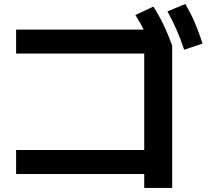

<svg xmlns="http://www.w3.org/2000/svg" viewBox="-20 -875 1040 962"><path d="M702.7 66.7V-3.3H60.7V-123.3H702.7V-606.7H60.7V-726.7H806L842.7 -646.7V66.7ZM749.7 -610.3Q728.6 -667.2 707.3 -711.8Q686 -756.3 658.3 -800L748.6 -842Q777.9 -796.1 800.3 -749.1Q822.7 -702 842.7 -646.7ZM902.7 -625.7Q884 -682.7 863.8 -727.8Q843.7 -773 819 -817.7L908.3 -855Q936 -808.5 956.4 -760.6Q976.7 -712.6 995 -656.7Z"/></svg>

Font: M PLUS 1 Thin
Style: Regular
Weight: 100
Designer: Coji Morishita
Foundry: UNDERFOREST DESIGN
Version: Version 1.001